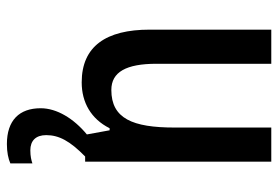

<svg xmlns="http://www.w3.org/2000/svg" viewBox="-145 -435 807 557"><g transform="rotate(90 258.5 -156.5)"><path d="M372 113C372 76 389 44 434 0H449V-540H350V-259C350 -138 324 -76 241 -76C189 -76 165 -119 165 -207V-540H66V-187C66 -61 114 10 219 10C277 10 325 -17 352 -71H358L370 -5C324 33 294 82 294 129C294 191 329 227 398 227C422 227 440 223 454 217V153C445 156 434 159 416 159C388 159 372 143 372 113Z"/></g></svg>

Font: Noto Sans Arabic Cond Med
Style: Regular
Weight: 500
Width: 3
Designer: Monotype Design Team, Nadine Chahine, Nizar Qandah and Khaled Hosny
Foundry: Monotype Imaging Inc.
Version: Version 2.012